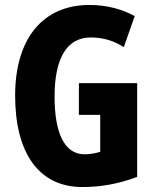

<svg xmlns="http://www.w3.org/2000/svg" viewBox="-20 -744 623 774"><path d="M298 -409V-281H384V-132C364 -126 343 -122 321 -122C239 -122 200 -209 200 -355C200 -508 249 -593 346 -593C394 -593 439 -580 479 -554L523 -679C475 -706 412 -724 341 -724C150 -724 41 -585 41 -359C41 -128 136 10 312 10C389 10 462 -4 533 -31V-409Z"/></svg>

Font: Noto Sans Devanagari ExtraCondensed ExtraBold
Style: Regular
Weight: 800
Width: 2
Designer: Jelle Bosma - Monotype Design Team
Foundry: Monotype Imaging Inc.
Version: Version 2.004